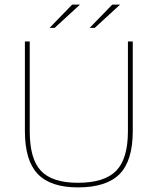

<svg xmlns="http://www.w3.org/2000/svg" viewBox="-20 -807 684 833"><path d="M535 -238V-627H556V-238Q556 -110 499 -52Q442 6 318 6Q199 6 143.5 -52.5Q88 -111 88 -238V-627H109V-238Q109 -117 158 -65.5Q207 -14 318 -14Q433 -14 484 -66Q535 -118 535 -238ZM293 -787H327L217 -686H195ZM467 -787H501L391 -686H369Z"/></svg>

Font: Blinker Thin
Style: Regular
Weight: 100
Designer: Juergen Huber
Foundry: supertype
Version: Version 1.017;hotconv 1.0.117;makeotfexe 2.5.65602